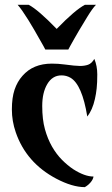

<svg xmlns="http://www.w3.org/2000/svg" viewBox="-20 -767 466 797"><path d="M371.6 -522.5Q383.8 -493.2 383.8 -458.3Q383.8 -423.3 381.3 -400.4Q378.9 -377.4 374 -356Q363.8 -310.5 342.3 -283.2Q320.8 -416 272.5 -444.3Q255.4 -454.1 235.6 -454.1Q215.8 -454.1 201.2 -444.8Q186.5 -435.5 176.3 -418Q155.3 -382.8 155.3 -326.9Q155.3 -271 166.5 -230.7Q177.7 -190.4 196 -158.4Q214.4 -126.5 237.5 -103.3Q260.7 -80.1 284.2 -64.5Q331.5 -34.2 368.2 -34.2Q366.2 -21.5 355.5 -9.3Q344.7 2.9 332 9.8Q280.3 9.8 213.4 -25.4Q88.9 -91.3 45.4 -217.8Q29.3 -264.2 29.3 -312.7Q29.3 -361.3 40.5 -394.8Q51.8 -428.2 73.2 -452.1Q117.2 -502.9 195.3 -502.9Q221.7 -502.9 246.6 -499.5Q293.5 -493.2 312.3 -493.2Q331.1 -493.2 345.7 -498.3Q360.4 -503.4 371.6 -522.5ZM99.1 -747.1Q138.2 -726.6 215.3 -647Q291.5 -725.6 332.5 -747.1H378.4Q363.3 -731.4 342.8 -697.8Q300.8 -628.9 289.6 -608.4L271.5 -576.2Q264.6 -564 263.7 -561.5H168Q166.5 -564 160.2 -576.2Q135.3 -621.1 122.1 -643.1L97.2 -684.6Q69.8 -728.5 53.2 -747.1Z"/></svg>

Font: Amarante
Style: Regular
Weight: 400
Designer: Karolina Lach
Foundry: Sorkin Type Co.
Version: Version 1.001